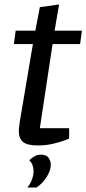

<svg xmlns="http://www.w3.org/2000/svg" viewBox="-20 -644 386 858"><path d="M149 6Q102 6 83 -9.5Q64 -25 64 -59Q64 -67 66 -80.5Q68 -94 69 -104L127 -447H42L50 -507H138L158 -612L244 -624L224 -507H346L338 -447H215L158 -71H289V-25Q286 -23 265.5 -15.5Q245 -8 214.5 -1Q184 6 149 6ZM102 194Q115 179 122.5 159Q130 139 130 122Q130 109 126 96Q122 83 111 72Q123 60 136 53.5Q149 47 162 47Q187 47 197 61Q207 75 207 92Q207 118 188.5 147Q170 176 143 194Z"/></svg>

Font: Faustina Light Medium
Style: Italic
Weight: 500
Italic angle: -8°
Version: Version 1.200